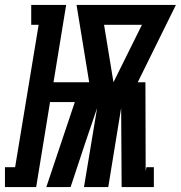

<svg xmlns="http://www.w3.org/2000/svg" viewBox="-69 -755 730 775"><path d="M-49 0V-80H-8L87 -655H57V-735H198L147 -423H291L240 -735H641L487 -423H518L519 -64L522 -80H552V0H422L420 -319L368 0H270L323 -319L274 -175L216 0H118L233 -343H133L77 0ZM389 -423 504 -655H351Z"/></svg>

Font: Iosevka Curly Slab HvExObl
Style: Regular
Weight: 900
Width: 7
Italic angle: -9°
Monospace: yes
Designer: Belleve Invis
Foundry: Belleve Invis
Version: Version 11.1.0; ttfautohint (v1.8.3)